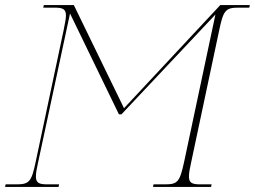

<svg xmlns="http://www.w3.org/2000/svg" viewBox="-29 -734 1001 754"><path d="M-9 0H201L203 -10H158C125 -10 112 -15 112 -41C112 -54 115 -72 121 -98L246 -681L438 -285H448L817 -677L694 -98C677 -20 669 -10 619 -10H574L572 0H800L802 -10H759C726 -10 713 -15 713 -41C713 -54 716 -72 722 -98L832 -616C848 -693 857 -704 907 -704H950L952 -714H836L458 -309L261 -714H143L141 -704H184C217 -704 230 -699 230 -673C230 -660 226 -642 221 -616L111 -98C95 -21 86 -10 36 -10H-7Z"/></svg>

Font: Noto Serif Display Thin
Style: Italic
Weight: 100
Italic angle: -12°
Designer: Monotype Design Team
Foundry: Monotype Imaging Inc.
Version: Version 2.009